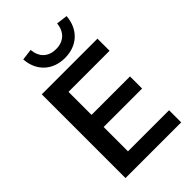

<svg xmlns="http://www.w3.org/2000/svg" viewBox="-268 -1021 1121 1121"><g transform="rotate(-45 292.5 -460.5)"><path d="M75.5 0H535.3V-100H196.1V-301H513.7V-401H196.1V-591.2H535.3V-691.2H75.5ZM321.6 -745.1C423.5 -745.1 493.1 -809.8 501 -911.8L431.4 -920.6C425.5 -855.9 384.3 -818.6 321.6 -818.6C257.8 -818.6 218.6 -855.9 212.7 -920.6L143.1 -911.8C150 -809.8 220.6 -745.1 321.6 -745.1Z"/></g></svg>

Font: LL Pando Sans
Style: Bold
Weight: 700
Designer: Joshua Smith
Foundry: Joshua Smith
Version: Version 1.000;Glyphs 3.2.1 (3258)